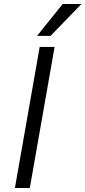

<svg xmlns="http://www.w3.org/2000/svg" viewBox="-20 -933 424 953"><path d="M384 -913 231 -755H164L291 -913ZM177 -700H251L128 0H54Z"/></svg>

Font: Overused Grotesk
Style: Italic
Weight: 400
Italic angle: -10°
Version: Version 0.003